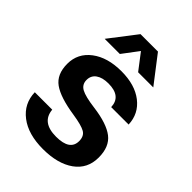

<svg xmlns="http://www.w3.org/2000/svg" viewBox="-217 -844 958 958"><g transform="rotate(45 262.5 -365.0)"><path d="M33 -162H156Q163 -80 265 -80Q362 -80 362 -146Q362 -181 338 -195Q314 -209 249 -219Q142 -235 94.5 -269Q47 -303 47 -377Q47 -451 107 -496.5Q167 -542 265 -542Q360 -542 417.5 -497.5Q475 -453 478 -379H355Q352 -453 262 -453Q220 -453 196 -436Q172 -419 172 -388Q172 -356 199.5 -341Q227 -326 297 -317Q397 -304 443 -268.5Q489 -233 489 -157Q489 -78 427.5 -34Q366 10 262 10Q158 10 96.5 -37Q35 -84 33 -162ZM91 -597 201 -740H324L434 -597H327L262 -682L198 -597Z"/></g></svg>

Font: Mona Sans SemiBold
Style: Regular
Weight: 600
Designer: Deni Anggara
Foundry: GitHub
Version: Version 2.000;Glyphs 3.2.3 (3260)